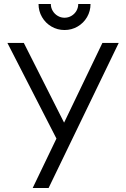

<svg xmlns="http://www.w3.org/2000/svg" viewBox="-20 -933 626 953"><path d="M300.3 -784Q265.2 -784 235.5 -801.2Q205.8 -818.5 188.6 -848.2Q171.3 -877.9 171.3 -913H232.3Q232.3 -894.7 241.6 -879.1Q250.8 -863.5 266.4 -854.3Q282 -845 300.3 -845Q319 -845 334.6 -854.3Q350.2 -863.5 359.3 -879.1Q368.3 -894.7 368.3 -913H429.3Q429.3 -877.9 412.1 -848.2Q394.8 -818.5 365.1 -801.2Q335.4 -784 300.3 -784ZM569.3 -720H488.3L142.3 0H221.3ZM304.2 -312.2 98.2 -720H16.7L264.5 -236.8Z"/></svg>

Font: Vela Sans GX ExtLt
Style: Regular
Weight: 200
Designer: Principal design: Mikhail Sharanda - project Manrope.
Design modification: Ravid Balaliev
Foundry: Mikhail Sharanda
Version: Version 1.001